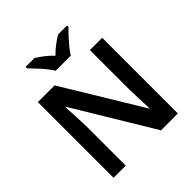

<svg xmlns="http://www.w3.org/2000/svg" viewBox="-244 -1109 1281 1281"><g transform="rotate(-45 396.5 -469.0)"><path d="M700 0H541L203 -560H199Q202 -515 204.5 -463.5Q207 -412 208 -360V0H93V-714H251L588 -158H591Q589 -198 587 -250Q585 -302 584 -351V-714H700ZM325 -778Q312 -801 289.5 -828Q267 -855 243 -880.5Q219 -906 201 -925V-938H285Q312 -921 341 -899Q370 -877 395 -850Q421 -877 451 -899.5Q481 -922 508 -938H593V-925Q574 -907 550 -881Q526 -855 503.5 -828Q481 -801 468 -778Z"/></g></svg>

Font: Noto Sans Gujarati SemiBold
Style: Regular
Weight: 600
Designer: Jelle Bosma - Monotype Design Team, Universal Thirst
Foundry: Monotype Imaging Inc.
Version: Version 2.106; ttfautohint (v1.8.4.7-5d5b)